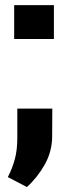

<svg xmlns="http://www.w3.org/2000/svg" viewBox="-20 -548 266 753"><path d="M35.6 -395V-527.8H191.4V-395ZM85.4 185.5 10.7 146.5Q28.3 112.8 38.1 76.4Q47.9 40 47.9 -5.9V-122.1H185.1L184.6 -14.6Q184.6 45.9 155.3 97.7Q126 149.4 85.4 185.5Z"/></svg>

Font: Roboto Slab ExtraBold
Style: Regular
Weight: 800
Designer: Google
Version: Version 2.001; ttfautohint (v1.8.3)